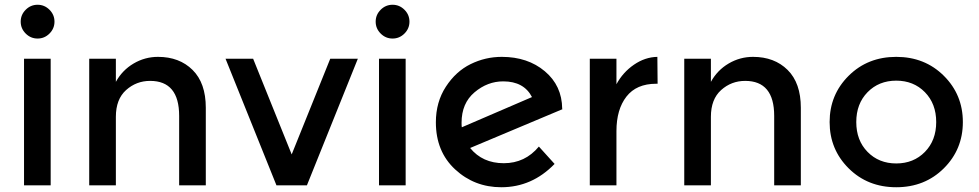

<svg xmlns="http://www.w3.org/2000/svg" viewBox="-20 -779 4113 807"><path d="M193 0H81V-532H193ZM88 -638Q67 -659 67 -688Q67 -717 88 -738Q109 -759 138 -759Q167 -759 188 -738Q209 -717 209 -688Q209 -659 188 -638Q167 -617 138 -617Q109 -617 88 -638Z M467 -288V0H355V-532H467V-435Q494 -484 541.5 -512Q589 -540 644 -540Q734 -540 789.5 -485Q845 -430 845 -326V0H733V-292Q733 -439 611 -439Q553 -439 510 -400.5Q467 -362 467 -288Z M1142 0 928 -532H1044L1206 -130L1368 -532H1484L1270 0Z M1685 0H1573V-532H1685ZM1580 -638Q1559 -659 1559 -688Q1559 -717 1580 -738Q1601 -759 1630 -759Q1659 -759 1680 -738Q1701 -717 1701 -688Q1701 -659 1680 -638Q1659 -617 1630 -617Q1601 -617 1580 -638Z M2089 -540Q2198 -540 2270 -479.5Q2342 -419 2343 -322L2344 -320L1956 -157Q2008 -93 2097.5 -93Q2187 -93 2245 -163L2311 -90Q2216 8 2087 8Q1974 8 1893 -67Q1812 -142 1812 -265Q1812 -350 1854 -414.5Q1896 -479 1958 -509.5Q2020 -540 2089 -540ZM1920 -263Q1920 -250 1921 -244L2216 -371Q2182 -437 2095 -437Q2029 -437 1974.5 -391Q1920 -345 1920 -263Z M2738 -427Q2655 -427 2613 -373Q2571 -319 2571 -228V0H2459V-532H2571V-425Q2598 -475 2644.5 -507Q2691 -539 2743 -540L2744 -427Q2741 -427 2738 -427Z M2968 -288V0H2856V-532H2968V-435Q2995 -484 3042.5 -512Q3090 -540 3145 -540Q3235 -540 3290.5 -485Q3346 -430 3346 -326V0H3234V-292Q3234 -439 3112 -439Q3054 -439 3011 -400.5Q2968 -362 2968 -288Z M3626.5 -140.5Q3674 -92 3747 -92Q3820 -92 3867.5 -140.5Q3915 -189 3915 -266Q3915 -343 3867.5 -391.5Q3820 -440 3747 -440Q3674 -440 3626.5 -391.5Q3579 -343 3579 -266Q3579 -189 3626.5 -140.5ZM3947 -71.5Q3867 8 3747 8Q3627 8 3547 -71.5Q3467 -151 3467 -266Q3467 -381 3547 -460.5Q3627 -540 3747 -540Q3867 -540 3947 -460.5Q4027 -381 4027 -266Q4027 -151 3947 -71.5Z"/></svg>

Font: Montserrat Alternates
Style: Regular
Weight: 400
Designer: Julieta Ulanovsky
Foundry: Julieta Ulanovsky
Version: Version 2.001